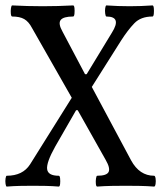

<svg xmlns="http://www.w3.org/2000/svg" viewBox="-37 -686 596 709"><path d="M-12 3Q-15 3 -16.5 -7Q-18 -17 -16.5 -27Q-15 -37 -12 -37Q47 -37 74 -79L228 -325L81 -583Q69 -606 52.5 -615.5Q36 -625 8 -625Q4 -625 3 -635.5Q2 -646 3.5 -656Q5 -666 8 -666Q64 -663 121 -663Q177 -663 233 -666Q237 -666 238 -656Q239 -646 238 -635.5Q237 -625 233 -625Q197 -625 187 -612Q177 -599 194 -569L277 -412H283L376 -565Q414 -625 356 -625Q353 -625 351.5 -635.5Q350 -646 351.5 -656Q353 -666 356 -666Q398 -663 442 -663Q484 -663 526 -666Q530 -666 531 -656Q532 -646 531 -635.5Q530 -625 526 -625Q483 -625 459 -600Q435 -575 410 -536L302 -365L447 -94Q478 -37 532 -37Q536 -37 537.5 -27Q539 -17 537.5 -7Q536 3 532 3Q506 1 480 0.5Q454 0 428 0Q401 0 374.5 0.5Q348 1 322 3Q318 3 317 -7Q316 -17 317.5 -27Q319 -37 322 -37Q357 -37 364 -51Q371 -65 353 -96L250 -279H244L167 -145Q134 -86 137 -61.5Q140 -37 180 -37Q184 -37 185 -27Q186 -17 185 -7Q184 3 180 3Q156 1 132 0.5Q108 0 84 0Q60 0 36.5 0.5Q13 1 -12 3Z"/></svg>

Font: Junicode Two Beta Condensed Medium
Style: Regular
Weight: 500
Width: 3
Designer: Peter S. Baker
Foundry: Briery Creek Software
Version: Version 1.053; ttfautohint (v1.8.4)